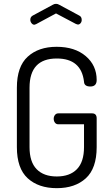

<svg xmlns="http://www.w3.org/2000/svg" viewBox="-20 -975 581 1001"><path d="M68 -208V-518Q68 -628 124.5 -679.5Q181 -731 275 -731Q370 -731 427 -682.5Q484 -634 484 -558Q484 -524 451 -524Q419 -524 418 -549Q404 -670 276 -670Q134 -670 134 -518V-208Q134 -131 171 -93Q208 -55 276 -55Q344 -55 381 -93Q418 -131 418 -208V-327H284Q273 -327 266.5 -335.5Q260 -344 260 -356Q260 -367 266.5 -375.5Q273 -384 284 -384H460Q484 -384 484 -358V-208Q484 -97 427.5 -45.5Q371 6 276 6Q181 6 124.5 -45.5Q68 -97 68 -208ZM138 -872Q138 -887 151 -894L255 -950Q263 -955 272 -955Q281 -955 289 -950L393 -894Q406 -888 406 -871Q406 -861 400 -854Q394 -847 386 -847Q385 -847 376 -850L272 -905L168 -849L159 -846Q151 -846 144.5 -854Q138 -862 138 -872Z"/></svg>

Font: Terminal Dosis
Style: Regular
Weight: 400
Designer: Edgar Tolentino, Pablo Impallari, Igino Marini
Foundry: Edgar Tolentino, Pablo Impallari, Igino Marini
Version: Version 1.007